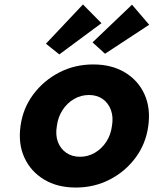

<svg xmlns="http://www.w3.org/2000/svg" viewBox="-20 -831 689 861"><path d="M320 10Q237 10 177.5 -26Q118 -62 89.5 -124Q61 -186 72 -266Q83 -346 129.5 -408Q176 -470 245.5 -506Q315 -542 398 -542Q481 -542 540.5 -506Q600 -470 628 -408Q656 -346 645 -266Q634 -186 588 -124Q542 -62 472.5 -26Q403 10 320 10ZM339 -128Q375 -128 405.5 -146Q436 -164 456.5 -195Q477 -226 482 -266Q489 -306 477.5 -337.5Q466 -369 440.5 -387Q415 -405 379 -405Q343 -405 312 -387Q281 -369 260.5 -337.5Q240 -306 235 -266Q228 -226 239.5 -195Q251 -164 277 -146Q303 -128 339 -128ZM451 -590 395 -641 572 -810 649 -720ZM246 -587 186 -635 352 -811 435 -727Z"/></svg>

Font: Lexend
Style: Bold Italic
Weight: 700
Italic angle: -8.13011°
Designer: Bonnie Shaver-Troup, Thomas Jockin
Foundry: Lexend
Version: Version 1.007